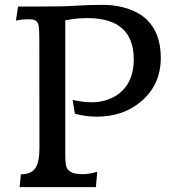

<svg xmlns="http://www.w3.org/2000/svg" viewBox="-20 -774 706 794"><path d="M382.3 -63.5 376.5 0H61L66.4 -53.2Q109.9 -53.2 127 -80.1Q143.1 -105 143.1 -161.6L142.6 -605.5Q142.6 -664.1 137.9 -675.3Q133.3 -686.5 124.3 -690.4Q115.2 -694.3 97.7 -694.3Q70.8 -694.3 45.9 -689L54.7 -747.1H153.3Q246.1 -747.1 286.1 -750Q355 -754.4 409.9 -753.9Q464.8 -753.4 512.2 -736.8Q559.6 -720.2 588.9 -690.9Q645 -635.3 645 -534.7Q645 -426.3 567.4 -357.9Q492.7 -291.5 379.4 -291.5Q335 -291.5 289.6 -303.7L280.3 -360.8Q323.2 -351.1 359.6 -351.1Q396 -351.1 429.2 -363.3Q462.4 -375.5 485.4 -398.4Q533.2 -445.3 533.2 -528.3Q533.2 -699.2 341.3 -699.2Q296.4 -699.2 250 -689.9V-127.4Q250 -83.5 261.5 -72Q272.9 -60.5 287.1 -57.1Q301.3 -53.7 324 -53.7Q346.7 -53.7 382.3 -63.5Z"/></svg>

Font: HeadlandOne
Style: Regular
Weight: 400
Designer: Gary Lonergan
Foundry: Sorkin Type Co.
Version: Version 1.002